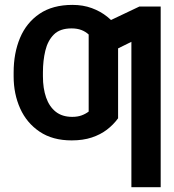

<svg xmlns="http://www.w3.org/2000/svg" viewBox="-20 -573 724 797"><path d="M279.8 -87.9Q301.8 -87.9 318.1 -93.8Q334.5 -99.6 348.1 -109.9V-285.2H470.2V-82Q450.7 -55.2 423.8 -34.7Q397 -14.2 360.8 -2.2Q324.7 9.8 277.3 9.8Q198.2 9.8 144.5 -26.4Q90.8 -62.5 63.7 -122.8Q36.6 -183.1 36.6 -255.9V-272.5Q36.6 -352.5 63.2 -415.8Q89.8 -479 144.3 -515.9Q198.7 -552.7 280.8 -552.7Q324.7 -552.7 361.1 -539.3Q397.5 -525.9 425 -503.7Q452.6 -481.4 470.2 -456.1V-261.7L348.1 -267.1V-429.7Q335 -441.9 317.6 -448.5Q300.3 -455.1 276.9 -455.1Q229 -455.1 203.6 -429.7Q178.2 -404.3 168.2 -362.8Q158.2 -321.3 158.2 -272.5V-255.9Q158.2 -206.1 171.4 -168.2Q184.6 -130.4 211.4 -109.1Q238.3 -87.9 279.8 -87.9ZM647 -545.9V204.1H525.4V-399.4L414.6 -344.7V-477.5L558.6 -545.9Z"/></svg>

Font: Inter
Style: 540
Weight: 540
Designer: Rasmus Andersson
Foundry: rsms
Version: Version 4.001;git-66647c0bb